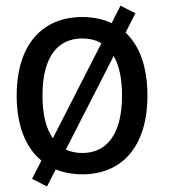

<svg xmlns="http://www.w3.org/2000/svg" viewBox="-20 -613 655 686"><path d="M463.9 -565.4 410.6 -592.8 378.9 -530.3C348.1 -544.9 313 -552.2 273.9 -552.2C132.3 -552.2 39.6 -454.6 39.6 -271.5C39.6 -164.1 71.8 -85.4 127.9 -39.1L94.7 25.9L147.9 53.2L179.2 -7.8C207.5 3.9 239.3 9.8 273.9 9.8C416.5 9.8 506.8 -89.8 506.8 -271.5C506.8 -374 478.5 -449.7 428.7 -496.6ZM131.8 -272C131.8 -413.1 188.5 -475.6 273.9 -475.6C299.3 -475.6 322.3 -470.2 342.3 -458.5L168.9 -119.1C145 -152.8 131.8 -203.1 131.8 -272ZM274.4 -66.4C252.9 -66.4 232.9 -70.3 215.3 -78.6L386.2 -413.1C405.3 -379.9 416 -333.5 416 -272C416 -130.4 359.4 -66.4 274.4 -66.4Z"/></svg>

Font: Winston
Style: Regular
Weight: 400
Designer: Vernon Adams, Kim Jin-seong, David Berlow, Cristiano Sobral
Foundry: The Winston Project Authors
Version: Version 3.004